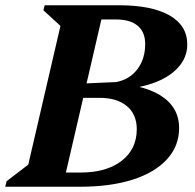

<svg xmlns="http://www.w3.org/2000/svg" viewBox="-47 -710 740 730"><path d="M-27 0 -22 -21 105 -118 50 -39 192 -651 227 -571 118 -671 123 -690H351L191 0ZM140 0V-54H260Q358 -54 415.5 -98.5Q473 -143 473 -219Q473 -275 435.5 -306.5Q398 -338 331 -338H207V-393H354Q488 -393 561 -348.5Q634 -304 634 -223Q634 -155 588 -104.5Q542 -54 457.5 -27Q373 0 257 0ZM451 -361 457 -390H488L482 -361ZM282 -371V-393L395 -398Q446 -408 475.5 -447Q505 -486 505 -543Q505 -588 476.5 -612Q448 -636 394 -636H315V-690H406Q530 -690 597.5 -651.5Q665 -613 665 -541Q665 -491 629.5 -452.5Q594 -414 531 -392.5Q468 -371 386 -371Z"/></svg>

Font: Platypi Light SemiBold
Style: Italic
Weight: 600
Italic angle: -13°
Version: Version 1.200